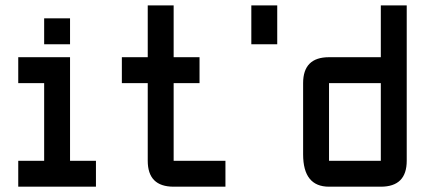

<svg xmlns="http://www.w3.org/2000/svg" viewBox="-20 -704 1602 724"><path d="M146.5 -537.1V-634.8H244.1V-537.1ZM48.8 0V-97.7H146.5V-390.6H48.8V-488.3H244.1V-97.7H341.8V0Z M634.8 0Q537.1 0 537.1 -97.7V-390.6H439.5V-488.3H537.1V-683.6H634.8V-488.3H732.4V-390.6H634.8V-97.7H830.1V0Z M927.7 -683.6H1025.4V-537.1H927.7Z M1513.7 -97.7Q1513.7 0 1416 0H1220.7Q1123 0 1123 -122.1V-390.6Q1123 -488.3 1220.7 -488.3H1416V-683.6H1513.7ZM1220.7 -97.7H1416V-390.6H1220.7Z"/></svg>

Font: BabelStone Runic Beorhtric
Style: Regular
Weight: 400
Designer: Andrew West
Foundry: BabelStone
Version: Version 7.004;November 9, 2023